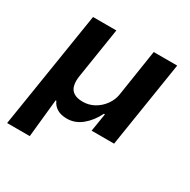

<svg xmlns="http://www.w3.org/2000/svg" viewBox="-154 -645 959 970"><g transform="rotate(30 325.5 -160.5)"><path d="M10 180 118 -501H254L208 -208Q203 -177 208.5 -153Q214 -129 233.5 -116.5Q253 -104 286 -104Q322 -104 352.5 -121Q383 -138 404 -167Q425 -196 430 -229L472 -501H609L530 0H399L416 -105H410Q385 -54 346 -22Q307 10 260 10Q224 10 201.5 -4Q179 -18 169 -42H165L142 180Z"/></g></svg>

Font: Nunito Sans 7pt
Style: Bold Italic
Weight: 700
Italic angle: -9°
Version: Version 3.101;gftools[0.9.27]